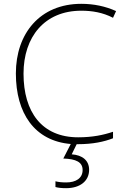

<svg xmlns="http://www.w3.org/2000/svg" viewBox="-20 -744 658 1004"><path d="M446 144C446 95 411 67 355 63L381 10C383 10 385 10 387 10C466 10 525 -3 571 -21V-55C521 -38 463 -26 389 -26C199 -26 103 -158 103 -359C103 -551 213 -688 405 -688C461 -688 517 -679 571 -651L587 -686C532 -711 471 -724 405 -724C189 -724 63 -569 63 -360C63 -151 161 -7 350 9L311 85C378 87 412 104 412 145C412 188 377 210 326 210C303 210 286 208 270 204V234C284 238 302 240 326 240C398 240 446 203 446 144Z"/></svg>

Font: Noto Sans Tamil ExtraLight
Style: Regular
Weight: 200
Designer: Jelle Bosma - Monotype Design Team
Foundry: Monotype Imaging Inc.
Version: Version 2.004